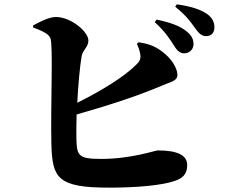

<svg xmlns="http://www.w3.org/2000/svg" viewBox="-20 -834 1040 882"><path d="M781 -622C795 -599 809 -589 826 -589C851 -589 869 -608 869 -631C869 -650 863 -667 843 -685C809 -716 757 -732 699 -744L691 -732C740 -688 763 -650 781 -622ZM876 -705C894 -680 906 -668 927 -668C951 -668 965 -684 965 -708C965 -732 956 -752 931 -770C901 -791 852 -806 792 -814L785 -803C841 -758 860 -727 876 -705ZM609 -633C612 -625 621 -606 624 -587C628 -564 622 -553 608 -539C551 -481 444 -416 335 -362C339 -443 347 -529 355 -576C361 -606 386 -618 386 -648C386 -689 305 -756 237 -756C204 -756 157 -731 132 -717V-708C171 -693 202 -680 211 -660C225 -635 212 -346 216 -174C220 -16 243 28 482 28C605 28 724 18 783 -3C816 -14 840 -32 840 -75C840 -122 794 -143 705 -143C692 -143 584 -104 445 -104C342 -104 333 -118 331 -193C330 -222 331 -263 332 -308C497 -355 627 -399 727 -442C766 -459 795 -462 795 -490C795 -516 773 -563 721 -600C688 -624 660 -633 617 -640Z"/></svg>

Font: Noto Serif CJK HK Black
Style: Regular
Weight: 900
Designer: Ryoko NISHIZUKA 西塚涼子 (kana & ideographs); Frank Grießhammer (Latin, Greek & Cyrillic); Wenlong ZHANG 张文龙 (bopomofo); San
Foundry: Adobe
Version: Version 2.001;hotconv 1.1.0;makeotfexe 2.6.0